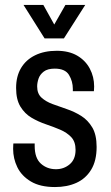

<svg xmlns="http://www.w3.org/2000/svg" viewBox="-20 -743 450 775"><path d="M202 12Q142 12 104.5 -10.5Q67 -33 50 -68Q33 -103 33 -142Q33 -153 33.5 -158Q34 -163 34 -164H120V-154Q120 -105 145 -82.5Q170 -60 206 -60Q238 -60 261.5 -80Q285 -100 285 -138Q285 -171 267.5 -189.5Q250 -208 223 -219.5Q196 -231 165 -241.5Q134 -252 107 -268Q80 -284 62.5 -312.5Q45 -341 45 -388Q45 -435 65 -468.5Q85 -502 122 -520Q159 -538 209 -538Q258 -538 291.5 -518.5Q325 -499 342.5 -466Q360 -433 360 -394Q360 -389 359.5 -383Q359 -377 359 -375H274V-384Q274 -415 258.5 -440.5Q243 -466 201 -466Q172 -466 156.5 -454Q141 -442 135.5 -425.5Q130 -409 130 -394Q130 -365 147.5 -349Q165 -333 192 -323Q219 -313 250 -302.5Q281 -292 308 -275Q335 -258 352.5 -228.5Q370 -199 370 -150Q370 -94 348 -58Q326 -22 288.5 -5Q251 12 202 12ZM160 -588 75 -723H155L199 -644L244 -723H324L238 -588Z"/></svg>

Font: Archivo Narrow
Style: Regular
Weight: 400
Designer: Hector Gatti
Foundry: Omnibus-Type
Version: Version 3.002